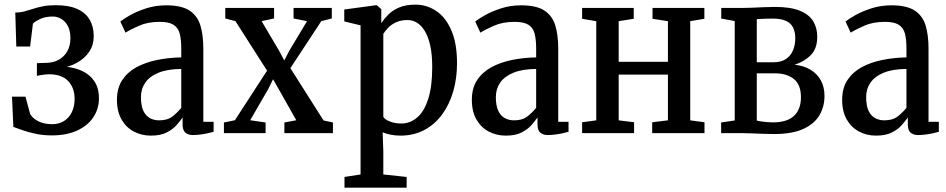

<svg xmlns="http://www.w3.org/2000/svg" viewBox="-20 -588 4177 848"><path d="M209 10Q171 10 139 3.2Q107 -3.5 81.8 -12.2Q56.5 -21 39 -27.5L33 -161H92.5L113 -85Q124 -65 149.5 -52.2Q175 -39.5 210.5 -39.5Q241 -39.5 263.2 -53.8Q285.5 -68 297.5 -93.2Q309.5 -118.5 309.5 -151Q309.5 -200 281.2 -230Q253 -260 195.5 -260Q190 -260 178.8 -258.8Q167.5 -257.5 157 -255.8Q146.5 -254 143 -253V-309L187 -310.5Q215.5 -311 239.2 -324Q263 -337 277 -361.2Q291 -385.5 291 -419.5Q291 -451.5 280 -472.5Q269 -493.5 251.2 -504.2Q233.5 -515 213.5 -515Q181.5 -515 159 -504.8Q136.5 -494.5 125.5 -484L113 -382.5H52L47.5 -532.5Q69 -532.5 87.8 -537.5Q106.5 -542.5 126 -549Q145.5 -555.5 169.5 -560.2Q193.5 -565 226.5 -565Q285 -565 322 -548Q359 -531 376.5 -500.2Q394 -469.5 394 -428.5Q394 -389.5 374.2 -359.8Q354.5 -330 320.2 -311Q286 -292 244 -286L245 -294.5Q293 -294.5 332 -279.2Q371 -264 394 -233Q417 -202 417 -154Q417 -107 392 -69.8Q367 -32.5 320.2 -11.2Q273.5 10 209 10Z M646 11Q605.5 11 571.5 -6.8Q537.5 -24.5 517 -59.8Q496.5 -95 496.5 -147.5Q496.5 -198.5 519.5 -233.8Q542.5 -269 582.2 -290.8Q622 -312.5 673 -323Q724 -333.5 780.5 -334.5V-374Q780.5 -413.5 773.8 -439.5Q767 -465.5 746.5 -478.5Q726 -491.5 685.5 -491.5Q632.5 -491.5 593.8 -474.2Q555 -457 534 -444L511.5 -493Q523.5 -503 553 -520Q582.5 -537 624.5 -550.8Q666.5 -564.5 714.5 -564.5Q781.5 -564.5 816.8 -541.5Q852 -518.5 865 -475.8Q878 -433 878 -373V-50H923.5V-6Q914 -3 898 0.5Q882 4 864.5 6.2Q847 8.5 831.5 8.5Q812 8.5 799.2 -1.8Q786.5 -12 786.5 -38.5V-69Q776 -54 759.5 -35.2Q743 -16.5 716 -2.8Q689 11 646 11ZM682.5 -56.5Q718.5 -56.5 739.5 -72Q760.5 -87.5 780.5 -111.5V-283.5Q720 -283 680.5 -267Q641 -251 621.8 -223.2Q602.5 -195.5 602.5 -159.5Q602.5 -121.5 613 -99Q623.5 -76.5 641.8 -66.5Q660 -56.5 682.5 -56.5Z M1017.5 -57 1159.5 -276 1020 -494.5 975 -506.5V-553H1190.5V-506.5L1135.5 -494.5L1212 -365L1235.5 -321L1258 -364.5L1336 -494.5L1276.5 -506.5V-553H1445.5V-506.5L1399 -494.5L1262.5 -287L1409 -56L1450.5 -47V0H1236V-47L1288.5 -57L1212 -192.5L1186 -238L1164 -193.5L1085 -57L1153 -47V0H969V-47Z M1501.5 241V193.5L1572.5 182.5V-476L1500.5 -493.5V-546L1641 -565H1644L1664 -547.5V-486Q1676.5 -505 1695.5 -524Q1714.5 -543 1743.5 -555.2Q1772.5 -567.5 1815 -567.5Q1865 -567.5 1906.8 -539.5Q1948.5 -511.5 1973.5 -454Q1998.5 -396.5 1998.5 -308Q1998.5 -242.5 1981.8 -184.5Q1965 -126.5 1932.8 -82.5Q1900.5 -38.5 1854 -13.8Q1807.5 11 1748.5 11Q1725.5 11 1704.8 6.8Q1684 2.5 1670 -3.5L1673 80.5V182.5L1776 193.5V241ZM1752 -42.5Q1791.5 -42.5 1822.5 -69Q1853.5 -95.5 1871.2 -150.8Q1889 -206 1889 -291.5Q1889 -347.5 1880.2 -386.8Q1871.5 -426 1856.2 -451Q1841 -476 1821.5 -487.8Q1802 -499.5 1780 -499.5Q1751 -499.5 1729.8 -489.8Q1708.5 -480 1694.8 -465.8Q1681 -451.5 1673 -438.5V-72Q1679.5 -60 1702.5 -51.2Q1725.5 -42.5 1752 -42.5Z M2213.5 11Q2173 11 2139 -6.8Q2105 -24.5 2084.5 -59.8Q2064 -95 2064 -147.5Q2064 -198.5 2087 -233.8Q2110 -269 2149.8 -290.8Q2189.5 -312.5 2240.5 -323Q2291.5 -333.5 2348 -334.5V-374Q2348 -413.5 2341.2 -439.5Q2334.5 -465.5 2314 -478.5Q2293.5 -491.5 2253 -491.5Q2200 -491.5 2161.2 -474.2Q2122.5 -457 2101.5 -444L2079 -493Q2091 -503 2120.5 -520Q2150 -537 2192 -550.8Q2234 -564.5 2282 -564.5Q2349 -564.5 2384.2 -541.5Q2419.5 -518.5 2432.5 -475.8Q2445.5 -433 2445.5 -373V-50H2491V-6Q2481.5 -3 2465.5 0.5Q2449.5 4 2432 6.2Q2414.5 8.5 2399 8.5Q2379.5 8.5 2366.8 -1.8Q2354 -12 2354 -38.5V-69Q2343.5 -54 2327 -35.2Q2310.5 -16.5 2283.5 -2.8Q2256.5 11 2213.5 11ZM2250 -56.5Q2286 -56.5 2307 -72Q2328 -87.5 2348 -111.5V-283.5Q2287.5 -283 2248 -267Q2208.5 -251 2189.2 -223.2Q2170 -195.5 2170 -159.5Q2170 -121.5 2180.5 -99Q2191 -76.5 2209.2 -66.5Q2227.5 -56.5 2250 -56.5Z M2551 0V-48L2613.5 -56.5V-494.5L2551 -505V-553H2779V-505L2712.5 -494.5V-315H2930V-494.5L2862 -505V-553H3091V-505L3028.5 -494.5V-56.5L3091.5 -48V0H2860.5V-48L2930 -56.5V-258.5H2712.5V-56.5L2780.5 -48V0Z M3398.5 4Q3377.5 4 3350.8 3Q3324 2 3299 1Q3274 0 3257.5 0H3165V-47L3225 -56V-495L3165.5 -506V-553H3264.5Q3279 -553 3302.5 -554Q3326 -555 3352.5 -556.2Q3379 -557.5 3402 -557.5Q3472 -557.5 3513 -540.5Q3554 -523.5 3571.8 -494Q3589.5 -464.5 3589.5 -426Q3589.5 -373.5 3561.2 -344.8Q3533 -316 3489.5 -302Q3530 -298 3559.5 -280.2Q3589 -262.5 3605.2 -233.2Q3621.5 -204 3621.5 -164.5Q3621.5 -118 3599.8 -80Q3578 -42 3529 -19Q3480 4 3398.5 4ZM3393.5 -47.5Q3456 -47.5 3486.8 -76.2Q3517.5 -105 3517.5 -158.5Q3517.5 -214.5 3486 -239.2Q3454.5 -264 3404.5 -264H3322.5V-55.5Q3329 -53.5 3340.8 -51.8Q3352.5 -50 3366.8 -48.8Q3381 -47.5 3393.5 -47.5ZM3322.5 -313H3396Q3430.5 -313 3451.8 -327.8Q3473 -342.5 3482.8 -366.5Q3492.5 -390.5 3492.5 -419.5Q3492.5 -446 3483.2 -465.5Q3474 -485 3452 -495.5Q3430 -506 3392 -506Q3374.5 -506 3356.5 -505.2Q3338.5 -504.5 3322.5 -503.5Z M3849 11Q3808.5 11 3774.5 -6.8Q3740.5 -24.5 3720 -59.8Q3699.5 -95 3699.5 -147.5Q3699.5 -198.5 3722.5 -233.8Q3745.5 -269 3785.2 -290.8Q3825 -312.5 3876 -323Q3927 -333.5 3983.5 -334.5V-374Q3983.5 -413.5 3976.8 -439.5Q3970 -465.5 3949.5 -478.5Q3929 -491.5 3888.5 -491.5Q3835.5 -491.5 3796.8 -474.2Q3758 -457 3737 -444L3714.5 -493Q3726.5 -503 3756 -520Q3785.5 -537 3827.5 -550.8Q3869.5 -564.5 3917.5 -564.5Q3984.5 -564.5 4019.8 -541.5Q4055 -518.5 4068 -475.8Q4081 -433 4081 -373V-50H4126.5V-6Q4117 -3 4101 0.5Q4085 4 4067.5 6.2Q4050 8.5 4034.5 8.5Q4015 8.5 4002.2 -1.8Q3989.5 -12 3989.5 -38.5V-69Q3979 -54 3962.5 -35.2Q3946 -16.5 3919 -2.8Q3892 11 3849 11ZM3885.5 -56.5Q3921.5 -56.5 3942.5 -72Q3963.5 -87.5 3983.5 -111.5V-283.5Q3923 -283 3883.5 -267Q3844 -251 3824.8 -223.2Q3805.5 -195.5 3805.5 -159.5Q3805.5 -121.5 3816 -99Q3826.5 -76.5 3844.8 -66.5Q3863 -56.5 3885.5 -56.5Z"/></svg>

Font: Merriweather 24pt SemiCondensed
Style: Regular
Weight: 400
Width: 4
Designer: Eben Sorkin
Foundry: Eben Sorkin
Version: Version 2.100